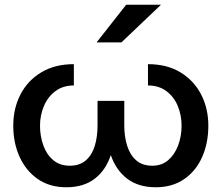

<svg xmlns="http://www.w3.org/2000/svg" viewBox="-20 -780 937 811"><path d="M260 11Q190 11 140 -23.5Q90 -58 63 -117Q36 -176 36 -249Q36 -322 66.5 -381Q97 -440 154.5 -474.5Q212 -509 292 -509V-419Q246 -419 214 -395Q182 -371 165.5 -332Q149 -293 149 -249Q149 -205 163 -166Q177 -127 205 -103.5Q233 -80 275 -80Q317 -80 343 -103Q369 -126 380.5 -164.5Q392 -203 392 -249V-354H505V-249Q505 -203 517 -164.5Q529 -126 555 -103Q581 -80 624 -80Q663 -80 690.5 -103.5Q718 -127 732.5 -166Q747 -205 747 -249Q747 -293 731 -332Q715 -371 683 -395Q651 -419 605 -419V-509Q685 -509 742 -474.5Q799 -440 829.5 -381Q860 -322 860 -249Q860 -176 834 -117Q808 -58 758 -23.5Q708 11 638 11Q565 11 517.5 -25Q470 -61 448 -125Q427 -61 380 -25Q333 11 260 11ZM388 -601 513 -760H660L493 -601Z"/></svg>

Font: Syne SemiBold
Style: Regular
Weight: 600
Designer: Lucas Descroix
Foundry: Bonjour Monde
Version: Version 2.200; ttfautohint (v1.8.4)